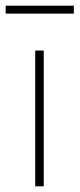

<svg xmlns="http://www.w3.org/2000/svg" viewBox="-28 -656 280 676"><path d="M96 0V-478H126V0ZM-8 -608V-636H232V-608Z"/></svg>

Font: Source Sans Variable
Style: Regular
Weight: 200
Designer: Paul D. Hunt
Foundry: Adobe Systems Incorporated
Version: Version 3.006;hotconv 1.0.111;makeotfexe 2.5.65597